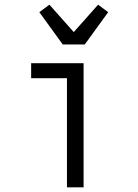

<svg xmlns="http://www.w3.org/2000/svg" viewBox="-20 -800 590 820"><path d="M266 0V-466H113V-530H337V0ZM248 -610 148 -748 191 -780 295 -663 399 -780 442 -748 342 -610Z"/></svg>

Font: Lode
Style: Regular
Weight: 400
Monospace: yes
Designer: Belleve Invis
Foundry: Belleve Invis
Version: Version 29.2.0; ttfautohint (v1.8.3)